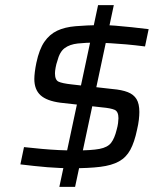

<svg xmlns="http://www.w3.org/2000/svg" viewBox="-20 -716 637 744"><path d="M256 -64Q237 -64 213.5 -65Q190 -66 164 -68Q138 -70 111.5 -73Q85 -76 59 -79L73 -146Q109 -142 142.5 -139Q176 -136 207.5 -134.5Q239 -133 271 -133Q334 -133 365.5 -139Q397 -145 410.5 -162.5Q424 -180 432 -213Q436 -227 437.5 -239Q439 -251 439 -258Q439 -284 424 -290.5Q409 -297 375 -300L214 -318Q161 -325 137 -347Q113 -369 113 -410Q113 -421 115 -437.5Q117 -454 121 -473Q132 -525 152 -554Q172 -583 201.5 -597Q231 -611 273 -614.5Q315 -618 371 -619Q396 -619 427 -616.5Q458 -614 491 -610.5Q524 -607 556 -603L542 -536Q503 -541 469.5 -544Q436 -547 408 -548.5Q380 -550 356 -551Q313 -551 281.5 -547.5Q250 -544 230.5 -529.5Q211 -515 202 -479Q198 -468 195.5 -454Q193 -440 193 -432Q193 -406 207 -399.5Q221 -393 257 -389L416 -371Q452 -368 475 -359Q498 -350 509 -332Q520 -314 520 -282Q520 -269 518 -251.5Q516 -234 511 -213Q501 -165 485 -135.5Q469 -106 441 -90.5Q413 -75 368.5 -69.5Q324 -64 256 -64ZM210 8 360 -696H421L271 8Z"/></svg>

Font: Saira Expanded
Style: Italic
Weight: 400
Width: 7
Italic angle: -12°
Designer: Hector Gatti with collaboration of the Omnibus-Type team
Foundry: Omnibus-Type
Version: Version 1.101